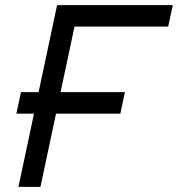

<svg xmlns="http://www.w3.org/2000/svg" viewBox="-20 -730 695 750"><path d="M44 -286 62 -370H468L450 -286ZM52 0 203 -710H655L637 -626H271L138 0Z"/></svg>

Font: Geist Mono
Style: Italic
Weight: 400
Italic angle: -12°
Monospace: yes
Designer: Basement.studio, Andrés Briganti, Mateo Zaragoza
Foundry: Basement.studio, Vercel, Andrés Briganti, Guido Ferreyra, Mateo Zaragoza
Version: Version 1.500